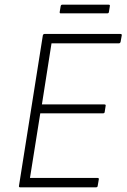

<svg xmlns="http://www.w3.org/2000/svg" viewBox="-20 -800 543 820"><path d="M66 0Q60 0 61 -6L163 -649Q165 -655 170 -655H494Q501 -655 500 -649L495 -621Q493 -615 488 -615H200L159 -354H426Q433 -354 431 -347L427 -321Q426 -316 420 -316H152L108 -40H397Q403 -40 402 -34L397 -5Q396 0 390 0ZM239 -743Q234 -743 235 -749L239 -773Q240 -780 246 -780H444Q451 -780 449 -773L445 -748Q444 -743 438 -743Z"/></svg>

Font: Sofia Sans Semi Condensed ExtraLight
Style: Italic
Weight: 250
Italic angle: -9°
Version: Version 4.100